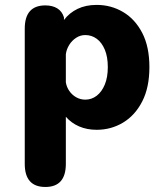

<svg xmlns="http://www.w3.org/2000/svg" viewBox="-20 -506 659 764"><path d="M78.5 -392Q78.5 -484.5 160.5 -484.5Q188.5 -484.5 207.8 -472.8Q227 -461 234.5 -437V-426.5Q256 -455 288.8 -470.8Q321.5 -486.5 364.5 -486.5Q422 -486.5 469.8 -458.2Q517.5 -430 546 -375Q574.5 -320 574.5 -239Q574.5 -158 546 -102.5Q517.5 -47 469.8 -18.2Q422 10.5 364.5 10.5Q326 10.5 294.8 -3Q263.5 -16.5 242 -41.5V146Q242 238 160.5 238Q78.5 238 78.5 146ZM242 -178.5Q245 -159.5 256 -143.8Q267 -128 283.5 -118.8Q300 -109.5 319.5 -109.5Q344.5 -109.5 364.8 -125Q385 -140.5 397 -169.5Q409 -198.5 409 -239Q409 -280 397 -308.5Q385 -337 364.8 -351.8Q344.5 -366.5 319.5 -366.5Q299.5 -366.5 282.8 -355.5Q266 -344.5 255.2 -327Q244.5 -309.5 242 -290Z"/></svg>

Font: Sono Monospace
Style: Bold
Weight: 700
Designer: Tyler Finck
Foundry: Tyler Finck
Version: Version 2.112